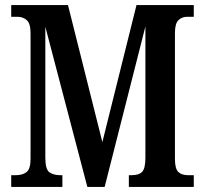

<svg xmlns="http://www.w3.org/2000/svg" viewBox="-20 -734 805 754"><path d="M24 0V-46H42Q69 -46 84.5 -58.5Q100 -71 100 -110V-603Q100 -642 85 -655Q70 -668 49 -668H24V-714H247L382 -176L516 -714H741V-668H714Q695 -668 681 -655Q667 -642 667 -604V-110Q667 -72 680 -59Q693 -46 719 -46H741V0H486V-46H497Q526 -46 538.5 -59.5Q551 -73 551 -115V-630L391 0H323L158 -629V-115Q158 -69 174 -57.5Q190 -46 217 -46H225V0Z"/></svg>

Font: Noto Serif Tamil ExtraCondensed SemiBold
Style: Regular
Weight: 600
Width: 2
Designer: Indian Type Foundry, Tom Grace, and the Monotype Design Team
Foundry: Monotype Imaging Inc.
Version: Version 2.004; ttfautohint (v1.8.4.7-5d5b)